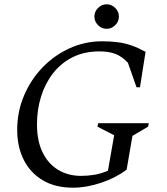

<svg xmlns="http://www.w3.org/2000/svg" viewBox="-20 -863 779 893"><path d="M320 10Q237 10 179 -24.5Q121 -59 90.5 -119.5Q60 -180 60 -259Q60 -344 92 -419Q124 -494 179 -550.5Q234 -607 305 -639Q376 -671 455 -671Q496 -671 529 -666.5Q562 -662 592 -651.5Q622 -641 657 -622L631 -457H615L575 -571Q548 -600 517.5 -612Q487 -624 443 -624Q372 -624 318 -597Q264 -570 227 -522.5Q190 -475 171 -414Q152 -353 152 -285Q152 -208 178 -154.5Q204 -101 250.5 -73Q297 -45 357 -45Q388 -45 418.5 -50Q449 -55 482 -69L511 -234L433 -274L437 -290H672L669 -274L596 -231L569 -74Q519 -36 450.5 -13Q382 10 320 10ZM476 -729Q453 -729 436 -746Q419 -763 419 -786Q419 -809 436 -826Q453 -843 476 -843Q499 -843 516 -826Q533 -809 533 -786Q533 -763 516 -746Q499 -729 476 -729Z"/></svg>

Font: Spectral
Style: Italic
Weight: 400
Italic angle: -10°
Designer: Jean-Baptiste Levee
Foundry: Production Type
Version: Version 2.001